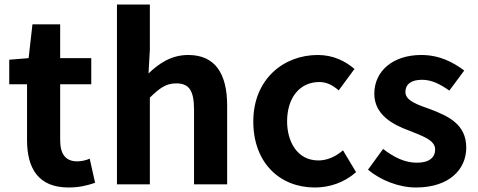

<svg xmlns="http://www.w3.org/2000/svg" viewBox="-20 -818 2122 852"><path d="M284 14C333 14 371 4 402 -7L378 -114C363 -107 342 -102 323 -102C272 -102 247 -133 247 -196V-444H385V-560H247V-710H124L107 -560L21 -553V-444H100V-196C100 -70 151 14 284 14Z M645 -798H499V0H645V-385C688 -426 715 -448 762 -448C818 -448 841 -418 841 -331V0H988V-349C988 -490 936 -574 815 -574C739 -574 684 -535 639 -492L645 -597Z M1377 14C1441 14 1507 -7 1560 -54L1502 -151C1471 -124 1433 -106 1393 -106C1296 -106 1254 -194 1254 -279C1254 -387 1312 -454 1397 -454C1429 -454 1455 -441 1483 -417L1553 -512C1512 -547 1459 -574 1390 -574C1238 -574 1104 -466 1104 -279C1104 -95 1222 14 1377 14Z M1826 14C1972 14 2049 -65 2049 -163C2049 -268 1967 -303 1893 -332C1834 -353 1779 -370 1779 -410C1779 -442 1802 -464 1853 -464C1896 -464 1934 -444 1974 -416L2040 -505C1993 -540 1933 -574 1849 -574C1724 -574 1641 -503 1641 -402C1641 -309 1723 -265 1794 -239C1853 -215 1911 -197 1911 -155C1911 -120 1886 -96 1830 -96C1778 -96 1731 -118 1680 -157L1613 -65C1669 -18 1750 14 1826 14Z"/></svg>

Font: Bithumb Trading Sans Bold
Style: Bold
Weight: 700
Designer: Ham Hyungwon
Foundry: Bithumb
Version: Version 0.500;FEAKit 1.0